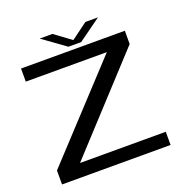

<svg xmlns="http://www.w3.org/2000/svg" viewBox="-139 -924 1028 1054"><g transform="rotate(-20 375.0 -397.0)"><path d="M46 0H680V-77H179L658.5 -597.5V-675H52V-598.5H525.5L46 -81.5ZM337.5 -698.5H412L545 -794.5H471.5L375.5 -723.5L279 -794.5H204.5Z"/></g></svg>

Font: Anybody Expanded
Style: Regular
Weight: 400
Width: 7
Version: Version 1.113;gftools[0.9.25]